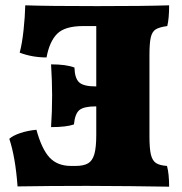

<svg xmlns="http://www.w3.org/2000/svg" viewBox="-20 -699 686 722"><path d="M608 -75Q616 -45 616 3Q558 2 468 1Q378 0 307 0Q164 0 46 2Q38 -108 15 -177Q28 -189 56 -198.5Q84 -208 117 -211Q137 -138 166.5 -106.5Q196 -75 247 -75H264Q295 -75 311.5 -85Q328 -95 335 -120Q342 -145 342 -192V-299H341Q296 -299 279 -285.5Q262 -272 258 -231Q229 -221 172 -221Q176 -279 176 -340Q176 -393 172 -457Q229 -457 260 -445Q261 -405 277.5 -389.5Q294 -374 341 -374H342V-601H293Q224 -601 195 -572Q166 -543 155 -483Q101 -483 54 -501Q63 -534 68.5 -585Q74 -636 75 -679Q159 -676 345 -676Q523 -676 616 -679Q616 -629 609 -601Q579 -597 565.5 -588.5Q552 -580 547 -558.5Q542 -537 542 -491V-187Q542 -140 547.5 -117.5Q553 -95 566.5 -86Q580 -77 608 -75Z"/></svg>

Font: Vollkorn SC Black
Style: Regular
Weight: 900
Designer: Friedrich Althausen
Foundry: Friedrich Althausen
Version: Version 4.015